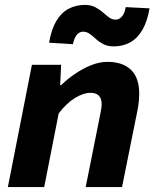

<svg xmlns="http://www.w3.org/2000/svg" viewBox="-20 -762 640 782"><path d="M12 0 110 -498H229L225 -415H229Q253 -439 284.5 -460.5Q316 -482 350 -496Q384 -510 418 -510Q480 -510 513.5 -477.5Q547 -445 547 -381Q547 -365 545 -346Q543 -327 539 -308L477 0H329L387 -290Q390 -305 392 -316.5Q394 -328 394 -338Q394 -361 382.5 -372.5Q371 -384 348 -384Q320 -384 285.5 -363Q251 -342 219 -300L160 0ZM443 -573Q419 -573 401.5 -582Q384 -591 371 -603Q358 -615 345.5 -624Q333 -633 318 -633Q305 -633 294 -621.5Q283 -610 277 -582L180 -588Q189 -642 209 -676Q229 -710 259 -726Q289 -742 326 -742Q350 -742 367.5 -733Q385 -724 398 -712.5Q411 -701 423.5 -691.5Q436 -682 451 -682Q464 -682 475.5 -693.5Q487 -705 492 -733L589 -728Q580 -674 559.5 -639.5Q539 -605 509.5 -589Q480 -573 443 -573Z"/></svg>

Font: Source Code Pro ExtraLight ExtraBold
Style: Italic
Weight: 800
Italic angle: -11°
Monospace: yes
Version: Version 1.016;hotconv 1.0.116;makeotfexe 2.5.65601